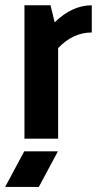

<svg xmlns="http://www.w3.org/2000/svg" viewBox="-33 -533 385 738"><path d="M61 0V-512.7H161.1L177.2 -447.3Q244.6 -512.7 319.8 -512.7V-408.2Q247.6 -408.2 190.4 -348.1V0ZM189.5 48.8 116.2 185.5H-13.2L60.1 48.8Z"/></svg>

Font: Voltera
Style: Bold
Weight: 700
Designer: Bernd Montag
Version: Version 1.301